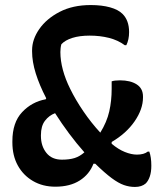

<svg xmlns="http://www.w3.org/2000/svg" viewBox="-20 -730 640 760"><path d="M199 9Q149 9 110.5 -13.5Q72 -36 50.5 -75Q29 -114 29 -166V-171Q29 -245 67.5 -286Q106 -327 161 -337L163 -341Q136 -393 121.5 -439.5Q107 -486 107 -526V-531Q107 -574 135.5 -615Q164 -656 216 -683Q268 -710 339 -710Q383 -710 415.5 -701Q448 -692 465 -675Q491 -649 491 -603Q491 -573 480 -551H474Q447 -571 411.5 -580Q376 -589 335 -589Q295 -589 266.5 -580Q238 -571 223 -555Q221 -549 220 -540Q219 -531 219 -524Q219 -490 229 -453Q239 -416 258 -378Q279 -335 310 -289.5Q341 -244 377 -205Q403 -247 412.5 -289Q422 -331 422 -378V-408Q433 -412 455 -412Q496 -412 521 -396Q546 -380 546 -348V-344Q546 -298 513 -250Q480 -202 422 -168V-161Q448 -139 474 -128.5Q500 -118 522 -118Q550 -118 565 -130H571Q579 -108 579 -74Q579 -49 573 -31.5Q567 -14 557 -4Q541 10 514 10Q492 10 470.5 2.5Q449 -5 422 -25Q395 -45 357 -82H350Q334 -40 295.5 -15.5Q257 9 199 9ZM142 -192Q142 -152 163.5 -125Q185 -98 225 -98Q255 -98 275.5 -104.5Q296 -111 314 -127Q283 -162 253.5 -201.5Q224 -241 198 -282Q174 -273 158 -252Q142 -231 142 -195Z"/></svg>

Font: Recursive Mn Csl St SmB
Style: Regular
Weight: 600
Monospace: yes
Version: Version 1.079;hotconv 1.0.112;makeotfexe 2.5.65598; ttfautoh